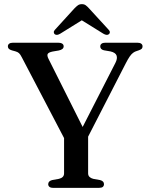

<svg xmlns="http://www.w3.org/2000/svg" viewBox="-20 -906 720 926"><path d="M395 -227.5 305.5 -208.5 85.5 -629Q78 -644 71.5 -649.8Q65 -655.5 54 -658.5L37.5 -663Q26 -666.5 22 -671.2Q18 -676 18 -682.5Q18 -690.5 24.2 -695.2Q30.5 -700 43 -700H260.5Q273 -700 280 -695.5Q287 -691 287 -682.5Q287 -667.5 263.5 -662.5L234 -657.5Q214.5 -653.5 210.2 -646Q206 -638.5 213.5 -623L392.5 -266L353 -243.5L536.5 -602.5Q547.5 -624 542.2 -638.2Q537 -652.5 513 -658L481 -663.5Q472.5 -665.5 468 -670.2Q463.5 -675 463.5 -682Q463.5 -690.5 469.8 -695.2Q476 -700 488 -700H642.5Q655 -700 661.2 -695.2Q667.5 -690.5 667.5 -682.5Q667.5 -675.5 663.8 -671.2Q660 -667 648.5 -663L641 -660.5Q630 -657.5 621.8 -651.2Q613.5 -645 605.2 -633Q597 -621 586 -599.5ZM289 -254.5H405V-70Q405 -59.5 411.5 -53Q418 -46.5 429.5 -43.5L463 -37.5Q481.5 -32.5 481.5 -18Q481.5 -9.5 476 -4.8Q470.5 0 458 0H236.5Q224 0 218.2 -5Q212.5 -10 212.5 -17.5Q212.5 -32.5 231 -37.5L264.5 -43.5Q276.5 -46.5 282.8 -53Q289 -59.5 289 -70ZM394.5 -820.5H354.5L478.5 -743.5Q495.5 -733.5 505 -741Q509.5 -744 509.8 -750.2Q510 -756.5 503.5 -763L410 -865Q401 -875 393.5 -880.5Q386 -886 375 -886Q363.5 -886 355.8 -880.5Q348 -875 338.5 -865L245.5 -763Q239 -756.5 239.5 -750.2Q240 -744 244 -741Q253.5 -733.5 270.5 -743.5Z"/></svg>

Font: Fraunces 17pt
Style: Regular
Weight: 400
Version: Version 1.000;[b76b70a41]